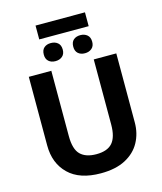

<svg xmlns="http://www.w3.org/2000/svg" viewBox="-145 -1128 1047 1242"><g transform="rotate(-15 378.0 -506.5)"><path d="M670.9 -713.9V-252Q670.9 -178.2 638.4 -118.9Q606 -59.6 540.3 -24.9Q474.6 9.8 375 9.8Q233.4 9.8 159.2 -62.5Q85 -134.8 85 -253.9V-713.9H235.8V-276.9Q235.8 -188.5 272 -152.8Q308.1 -117.2 378.9 -117.2Q453.1 -117.2 486.6 -156Q520 -194.8 520 -277.8V-713.9ZM543.9 -1022.9V-930.2H212.9V-1022.9ZM278.8 -888.2Q306.6 -888.2 324.7 -873Q342.8 -857.9 342.8 -827.1Q342.8 -797.9 324.7 -782.5Q306.6 -767.1 278.8 -767.1Q250.5 -767.1 233.2 -782.5Q215.8 -797.9 215.8 -827.1Q215.8 -857.9 233.2 -873Q250.5 -888.2 278.8 -888.2ZM476.1 -888.2Q503.4 -888.2 521.7 -873Q540 -857.9 540 -827.1Q540 -797.9 521.7 -782.5Q503.4 -767.1 476.1 -767.1Q447.8 -767.1 430.4 -782.5Q413.1 -797.9 413.1 -827.1Q413.1 -857.9 430.4 -873Q447.8 -888.2 476.1 -888.2Z"/></g></svg>

Font: Open Sans
Style: Bold
Weight: 700
Designer: Monotype Design Team
Foundry: Monotype Imaging Inc.
Version: Version 3.000; ttfautohint (v1.8.4)